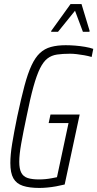

<svg xmlns="http://www.w3.org/2000/svg" viewBox="-20 -919 480 947"><path d="M174 8Q125 8 93 -2.5Q61 -13 46 -39.5Q31 -66 31 -115Q31 -155 40 -210.5Q49 -266 65 -344Q84 -433 100.5 -495Q117 -557 135.5 -596.5Q154 -636 177 -657.5Q200 -679 231.5 -687.5Q263 -696 304 -696Q327 -696 351.5 -694Q376 -692 399.5 -688Q423 -684 440 -678L432 -638Q415 -643 395.5 -646.5Q376 -650 358 -652Q340 -654 326 -654Q289 -654 261.5 -650Q234 -646 214 -630.5Q194 -615 177.5 -582Q161 -549 145 -491.5Q129 -434 111 -344Q94 -264 84.5 -210Q75 -156 75 -121Q75 -86 85 -67Q95 -48 116.5 -41Q138 -34 172 -34Q188 -34 204 -35.5Q220 -37 235.5 -40Q251 -43 261 -45L318 -312H220L229 -354H373L299 -9Q279 -4 257 0Q235 4 213.5 6Q192 8 174 8ZM232 -762 233 -767 328 -899H382L422 -767L421 -762H389L350 -866L266 -762Z"/></svg>

Font: Saira Condensed ExtraLight
Style: Italic
Weight: 250
Width: 3
Italic angle: -12°
Designer: Hector Gatti with collaboration of the Omnibus-Type team
Foundry: Omnibus-Type
Version: Version 1.101